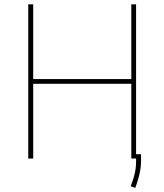

<svg xmlns="http://www.w3.org/2000/svg" viewBox="-20 -748 775 906"><path d="M113.3 0V-727.5H136.7V-375H599.6V-727.5H622.1V0H599.6V-352.5H136.7V0ZM645.5 -20.5V12.7Q645.5 34.2 641.8 55.2Q638.2 76.2 632.1 96.9Q626 117.7 618.2 138.7L596.7 130.9Q604.5 110.4 610.4 91.1Q616.2 71.8 619.4 52.2Q622.6 32.7 622.1 12.7V-20.5Z"/></svg>

Font: Inter Tight Thin
Style: Regular
Weight: 250
Designer: Rasmus Andersson
Foundry: rsms
Version: Version 3.004